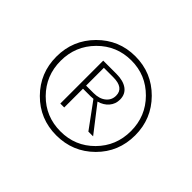

<svg xmlns="http://www.w3.org/2000/svg" viewBox="-110 -884 832 832"><g transform="rotate(45 305.5 -468.5)"><path d="M305 -711Q406 -711 476.5 -640Q547 -569 547 -468Q547 -366 476.5 -296Q406 -226 305 -226Q204 -226 134 -296.5Q64 -367 64 -468Q64 -569 134.5 -640Q205 -711 305 -711ZM306 -251Q396 -251 458.5 -314Q521 -377 521 -468Q521 -559 458 -622.5Q395 -686 306 -686Q216 -686 153 -622.5Q90 -559 90 -468Q90 -377 152.5 -314Q215 -251 306 -251ZM391 -531Q391 -504 374 -484Q357 -464 328 -456L421 -336H392L307 -452Q301 -451 290 -451H244V-336H220V-599H301Q343 -599 367 -581.5Q391 -564 391 -531ZM244 -470H290Q325 -470 346 -487Q367 -504 367 -531Q367 -579 301 -579H244Z"/></g></svg>

Font: EauTestText Light
Style: Regular
Weight: 300
Designer: Christian Thalmann (Catharsis Fonts)
Version: Version 0.001;PS 000.001;hotconv 1.0.88;makeotf.lib2.5.64775